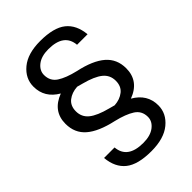

<svg xmlns="http://www.w3.org/2000/svg" viewBox="-273 -851 1162 1162"><g transform="rotate(-45 307.5 -270.0)"><path d="M304 -744Q419 -744 473.5 -700.5Q528 -657 536 -570H446Q437 -674 304 -674Q244 -674 209.5 -647Q175 -620 175 -582Q175 -530 216 -503Q257 -476 333 -458Q445 -434 500.5 -386Q556 -338 556 -259Q556 -150 446 -109Q535 -58 535 37Q535 107 476 155.5Q417 204 309 204Q194 204 139.5 160.5Q85 117 77 30H167Q176 134 310 134Q371 134 406 107Q441 80 441 42Q441 -10 399 -37Q357 -64 281 -82Q168 -107 113 -154.5Q58 -202 58 -281Q58 -389 168 -431Q80 -482 80 -577Q80 -647 138.5 -695.5Q197 -744 304 -744ZM156 -290Q156 -241 193 -211Q230 -181 311 -160L348 -150Q395 -153 426.5 -178Q458 -203 458 -250Q458 -299 421 -329Q384 -359 304 -380L267 -390Q219 -387 187.5 -362Q156 -337 156 -290Z"/></g></svg>

Font: Nacelle
Style: Regular
Weight: 400
Designer: Sora Sagano
Foundry: Sora Sagano
Version: Version 1.000;FEAKit 1.0